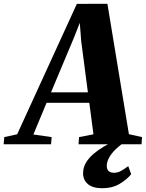

<svg xmlns="http://www.w3.org/2000/svg" viewBox="-102 -765 774 1018"><path d="M-82.5 0 -79.5 -38 -11 -53 305.5 -744.5 467.5 -745 581.5 -53.5 651 -38 648.5 0H314.5L317 -38L393.5 -53L371.5 -220H145L75 -52L172 -38L168.5 0ZM168.5 -275.5H364L328.5 -547.5L321 -644L290 -565ZM440.5 233Q389.5 233 364 211Q338.5 189 338.5 154Q338.5 123 353.8 97.5Q369 72 394 50.8Q419 29.5 448 12.5Q477 -4.5 504.5 -17.5L538 -29L570 -18.5Q535.5 3 512 25.8Q488.5 48.5 476.5 70.8Q464.5 93 464 113Q464 133.5 474.2 142.2Q484.5 151 502 151Q522.5 151 539.8 141.2Q557 131.5 578 116L593.5 158.5Q573.5 184.5 534 208.8Q494.5 233 440.5 233Z"/></svg>

Font: Merriweather 72pt Black
Style: Italic
Weight: 900
Italic angle: -7.8°
Version: Version 2.101